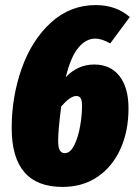

<svg xmlns="http://www.w3.org/2000/svg" viewBox="-20 -716 537 756"><path d="M486 -289Q486 -200 454.5 -130Q423 -60 364.5 -20Q306 20 226 20Q26 20 26 -212Q26 -335 65.5 -446.5Q105 -558 180.5 -627Q256 -696 357 -696Q437 -696 491 -649L414 -545Q381 -564 355 -564Q318 -564 288 -527.5Q258 -491 239 -412Q286 -462 351 -462Q415 -462 450.5 -416.5Q486 -371 486 -289ZM303 -298Q303 -321 297.5 -329.5Q292 -338 280 -338Q257 -338 221 -297Q209 -204 209 -163Q209 -135 215.5 -124Q222 -113 235 -113Q257 -113 272.5 -144.5Q288 -176 295.5 -219.5Q303 -263 303 -298Z"/></svg>

Font: Fira Sans Extra Condensed Black
Style: Italic
Weight: 900
Width: 3
Italic angle: -8°
Designer: Carrois Corporate & Edenspiekermann AG
Foundry: Carrois Corporate GbR & Edenspiekermann AG
Version: Version 4.203